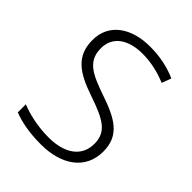

<svg xmlns="http://www.w3.org/2000/svg" viewBox="-208 -838 962 962"><g transform="rotate(45 273.0 -357.0)"><path d="M496 -186C496 -301 419 -343 292 -386C183 -424 121 -453 121 -544C121 -628 190 -672 288 -672C345 -672 403 -660 459 -636L478 -686C422 -711 360 -724 290 -724C159 -724 62 -660 62 -543C62 -428 135 -382 254 -341C380 -298 437 -267 437 -182C437 -89 361 -42 252 -42C173 -42 104 -59 54 -79V-22C100 -4 163 10 249 10C392 10 496 -58 496 -186Z"/></g></svg>

Font: Noto Sans Gurmukhi Light
Style: Regular
Weight: 300
Designer: Jelle Bosma - Monotype Design Team
Foundry: Monotype Imaging Inc.
Version: Version 2.004